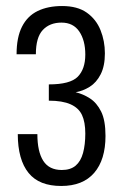

<svg xmlns="http://www.w3.org/2000/svg" viewBox="-20 -607 404 637"><path d="M183 10Q147 10 120 -0.5Q93 -11 75 -33Q57 -55 48 -87.5Q39 -120 39 -162H104Q104 -104 123.5 -73.5Q143 -43 185 -43Q214 -43 231 -57.5Q248 -72 255.5 -99.5Q263 -127 263 -164Q263 -202 252 -225.5Q241 -249 214 -261Q187 -273 142 -273V-327Q213 -327 238 -352.5Q263 -378 263 -426Q263 -473 243 -502.5Q223 -532 184 -532Q145 -532 122 -507.5Q99 -483 99 -427H35Q35 -483 53 -518.5Q71 -554 105 -570.5Q139 -587 186 -587Q237 -587 268 -565Q299 -543 313.5 -507Q328 -471 328 -430Q328 -388 314 -360.5Q300 -333 277.5 -319Q255 -305 231 -301Q256 -295 278.5 -280.5Q301 -266 315.5 -237Q330 -208 330 -156Q330 -77 292.5 -33.5Q255 10 183 10Z"/></svg>

Font: Oswald Light
Style: Regular
Weight: 300
Designer: Vernon Adams
Foundry: Vernon Adams
Version: Version 4.103;gftools[0.9.33.dev8+g029e19f]